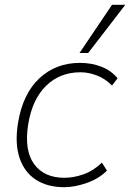

<svg xmlns="http://www.w3.org/2000/svg" viewBox="-20 -769 540 797"><path d="M246 8Q177 8 129 -23Q81 -54 61 -114Q41 -174 55 -260Q75 -380 143.5 -444Q212 -508 312 -508Q360 -508 401 -492Q442 -476 468 -444L445 -414Q416 -443 381.5 -456Q347 -469 314 -469Q229 -469 171.5 -413Q114 -357 97 -253Q80 -145 121.5 -88Q163 -31 247 -31Q286 -31 327 -45.5Q368 -60 403 -94L424 -61Q392 -28 341.5 -10Q291 8 246 8ZM310 -549 445 -749H500L346 -549Z"/></svg>

Font: Mulish ExtraLight ExtraLight
Style: Italic
Weight: 250
Italic angle: -9°
Version: Version 3.603